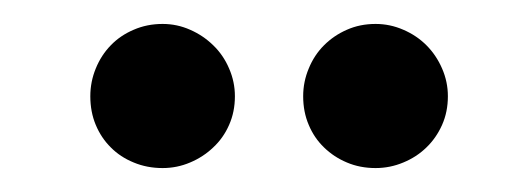

<svg xmlns="http://www.w3.org/2000/svg" viewBox="-20 -715 432 162"><path d="M178.2 -633.8Q178.2 -620.6 173.3 -609.6Q168.5 -598.6 159.9 -590.6Q151.4 -582.5 140.4 -577.9Q129.4 -573.2 117.2 -573.2Q104 -573.2 92.8 -577.9Q81.5 -582.5 73.5 -590.6Q65.4 -598.6 60.8 -609.6Q56.2 -620.6 56.2 -633.8Q56.2 -646 60.8 -657.2Q65.4 -668.5 73.5 -676.8Q81.5 -685.1 92.8 -689.9Q104 -694.8 117.2 -694.8Q129.4 -694.8 140.4 -689.9Q151.4 -685.1 159.9 -676.8Q168.5 -668.5 173.3 -657.2Q178.2 -646 178.2 -633.8ZM357.9 -633.8Q357.9 -620.6 353 -609.6Q348.1 -598.6 339.8 -590.6Q331.5 -582.5 320.3 -577.9Q309.1 -573.2 296.9 -573.2Q283.7 -573.2 272.7 -577.9Q261.7 -582.5 253.4 -590.6Q245.1 -598.6 240.5 -609.6Q235.8 -620.6 235.8 -633.8Q235.8 -646 240.5 -657.2Q245.1 -668.5 253.4 -676.8Q261.7 -685.1 272.7 -689.9Q283.7 -694.8 296.9 -694.8Q309.1 -694.8 320.3 -689.9Q331.5 -685.1 339.8 -676.8Q348.1 -668.5 353 -657.2Q357.9 -646 357.9 -633.8Z"/></svg>

Font: Lobster
Style: Regular
Weight: 400
Designer: Pablo Impallari
Foundry: Pablo Impallari
Version: Version 1.007; ttfautohint (v1.1) -l 8 -r 50 -G 50 -x 14 -D 